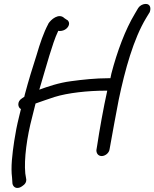

<svg xmlns="http://www.w3.org/2000/svg" viewBox="-20 -764 781 972"><path d="M86 -212 76 -171C66 -131 58 -90 52 -50C42 17 34 83 41 135L43 165C45 177 56 194 81 185C93 179 114 167 113 146V145L108 114C101 41 116 -70 143 -172C149 -196 154 -217 160 -240C190 -251 218 -260 256 -273C323 -294 426 -305 514 -305H523C504 -220 483 -102 472 -28L468 -4V-3C468 11 476 26 495 26C512 26 533 11 535 -10L539 -32C548 -87 569 -194 581 -259C613 -412 656 -567 720 -673L737 -701L738 -702C740 -708 742 -716 741 -724C737 -755 695 -746 681 -725L680 -724L663 -695C614 -614 573 -503 544 -392L539 -368H527C466 -368 398 -361 340 -353C277 -345 220 -325 179 -310C195 -368 214 -426 230 -483C244 -527 257 -571 275 -608C276 -608 279 -607 282 -607C309 -607 326 -625 329 -639C331 -647 329 -655 322 -662H321L306 -672C278 -700 237 -665 224 -643V-642C201 -599 182 -543 166 -488C146 -426 124 -355 106 -287L103 -274L91 -266C65 -250 70 -219 86 -212Z"/></svg>

Font: Stray Cat
Style: ExBdExtObl
Weight: 800
Version: Version 1.0